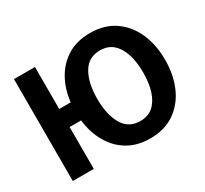

<svg xmlns="http://www.w3.org/2000/svg" viewBox="-151 -958 1266 1188"><g transform="rotate(-30 482.5 -364.0)"><path d="M61 0V-728H211V-428H293Q303 -518 343 -588.5Q383 -659 450 -699.5Q517 -740 610 -740Q713 -740 785 -690Q857 -640 894 -555Q931 -470 931 -364Q931 -258 894 -173Q857 -88 785 -38Q713 12 610 12Q517 12 450 -28.5Q383 -69 343 -139.5Q303 -210 293 -299H211V0ZM610 -112Q666 -112 702 -144Q738 -176 756 -232.5Q774 -289 774 -364Q774 -439 756 -495.5Q738 -552 702 -584Q666 -616 610 -616Q527 -616 486.5 -546.5Q446 -477 446 -364Q446 -251 486.5 -181.5Q527 -112 610 -112Z"/></g></svg>

Font: Murecho SemiBold
Style: Regular
Weight: 600
Designer: Neil Summerour
Foundry: Positype
Version: Version 1.010; ttfautohint (v1.8.3)